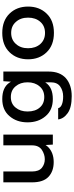

<svg xmlns="http://www.w3.org/2000/svg" viewBox="511 -1006 665 1728"><g transform="rotate(-90 844.0 -142.5)"><path d="M496.1 0V-90.8V-260.7V-357.4V-445.3H399.4V-329.1V-201.2V-187.5C399.4 -146.5 385.7 -116.9 358.4 -98.6C331.1 -81.1 303.1 -72.3 274.4 -72.3C245.1 -72.3 219.4 -81.1 197.3 -98.6C175.1 -116.9 164.1 -146.5 164.1 -187.5V-358.4V-445.3H66.4V-187.5C66.4 -119.8 83 -70.3 116.2 -39.1C149.4 -7.8 193.7 7.8 249 7.8C303.7 7.8 348 -8.1 381.8 -40C389.6 -47.5 396.5 -55.9 402.4 -65.3C404.4 -36.8 405.7 -15.1 406.2 0Z M733.4 47.9H632.8C636.7 81.1 655.6 109.7 689.5 133.8C723.3 157.9 774.1 169.9 841.8 169.9C909.5 169.9 963.5 152.3 1003.9 117.2C1043.6 81.4 1063.5 29.9 1063.5 -37.1V-114.3V-205.1V-370.1V-445.3H976.6C974.5 -416.8 973 -394 972.2 -377.1C969.3 -382.1 966.2 -386.9 962.9 -391.6C934.2 -433.9 885.4 -455.1 816.4 -455.1C750 -455.1 698.6 -433.3 662.1 -389.6C625 -346.7 606.4 -292.6 606.4 -227.5C606.4 -162.4 625 -108.4 662.1 -65.4C698.6 -21.8 750 0 816.4 0C885.4 0 934.2 -21.2 962.9 -63.5C964.2 -65.4 965.5 -67.3 966.8 -69.2V-19.5C966.8 20.2 954.1 48.8 928.7 66.4C903.3 84 873.7 92.8 839.8 92.8C809.2 92.8 784.8 88.9 766.6 81.1C748.4 73.9 737.3 62.8 733.4 47.9ZM834 -377.9C875 -377.9 907.2 -363.6 930.7 -335C954.8 -307 966.8 -271.2 966.8 -227.5C966.8 -183.9 954.8 -148.1 930.7 -120.1C907.2 -91.5 875 -77.1 834 -77.1C793.6 -77.1 762 -90.8 739.3 -118.2C715.8 -144.9 704.1 -181.3 704.1 -227.5C704.1 -271.2 715.8 -307 739.3 -335C762 -363.6 793.6 -377.9 834 -377.9Z M1548.8 -222.7C1548.8 -177.7 1536.1 -141 1510.7 -112.3C1486 -84.3 1452.8 -70.3 1411.1 -70.3C1370.1 -70.3 1336.9 -84.3 1311.5 -112.3C1286.1 -141 1273.4 -177.7 1273.4 -222.7C1273.4 -267.6 1286.1 -304 1311.5 -332C1336.9 -360.7 1370.1 -375 1411.1 -375C1452.8 -375 1486 -360.7 1510.7 -332C1536.1 -304 1548.8 -267.6 1548.8 -222.7ZM1173.8 -222.7C1173.8 -154.9 1195 -99.3 1237.3 -55.7C1279.6 -12 1337.6 9.8 1411.1 9.8H1412.1C1485.7 9.8 1543.3 -12 1585 -55.7C1627.3 -99.3 1648.4 -154.9 1648.4 -222.7C1648.4 -290.4 1627.3 -346 1585 -389.6C1542.6 -433.3 1484.7 -455.1 1411.1 -455.1C1337.6 -455.1 1279.6 -433.3 1237.3 -389.6C1195 -346 1173.8 -290.4 1173.8 -222.7Z"/></g></svg>

Font: Helmet
Style: Regular
Weight: 400
Designer: Carl Enlund
Version: 1.0